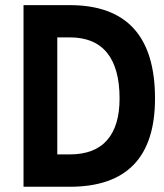

<svg xmlns="http://www.w3.org/2000/svg" viewBox="-20 -713 626 733"><path d="M69.8 0V-693.4H246.1Q571.8 -693.4 571.8 -336.9Q571.8 0 246.1 0ZM246.1 -570.3H198.7V-123.5H246.1Q341.3 -123.5 388.9 -178Q436.5 -232.4 436.5 -336.9Q436.5 -452.1 388.9 -511.2Q341.3 -570.3 246.1 -570.3Z"/></svg>

Font: Caskaydia Cove
Style: Bold
Weight: 700
Monospace: yes
Designer: Aaron Bell
Foundry: Saja Typeworks
Version: Version 4.300; ttfautohint (v1.8.3)